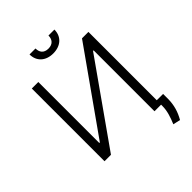

<svg xmlns="http://www.w3.org/2000/svg" viewBox="-299 -1048 1358 1358"><g transform="rotate(-45 380.0 -368.5)"><path d="M96.6 -727.3V0H161.2L590.9 -609H596.6V0H662.6V12.8C662.6 62.1 647 108 625.7 159.4L680.4 171.5C710.2 120.4 725.1 67.8 726.2 11.7V-43.7H663V-727.3H598.7L167.6 -117.5H161.9V-727.3ZM445 -909.1C445 -871.8 425.1 -843.4 379.6 -843.4C334.2 -843.4 315.3 -871.8 315.3 -909.1H255.7C255.7 -841.3 303.3 -795.1 379.6 -795.1C456.7 -795.1 504.6 -841.3 504.6 -909.1Z"/></g></svg>

Font: Karasuma Gothic
Style: Light
Weight: 300
Designer: Rasmus Andersson / Ryoko Nishizuka
Foundry: rsms
Version: Version 1.00